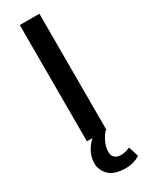

<svg xmlns="http://www.w3.org/2000/svg" viewBox="-238 -739 772 1001"><g transform="rotate(-30 147.5 -238.5)"><path d="M281 199Q242 223 198 223Q126 223 95 191.5Q64 160 64 120Q64 54 121 0H88V-700H206V0H200Q157 54 157 104Q157 128 171 139.5Q185 151 208 151Q231 151 262 138Z"/></g></svg>

Font: KoHo SemiBold
Style: Regular
Weight: 600
Designer: Cadson Demak & Katatrad Team
Foundry: Cadson Demak Co.,Ltd.
Version: Version 1.000; ttfautohint (v1.6)